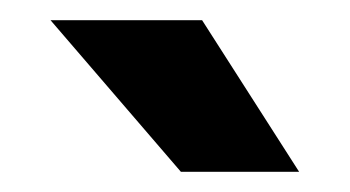

<svg xmlns="http://www.w3.org/2000/svg" viewBox="-20 -720 346 190"><path d="M180 -700 276 -550H159L30 -700Z"/></svg>

Font: Fivo Sans
Style: Regular
Weight: 700
Designer: Alexander Slobzheninov
Foundry: Alexander Slobzheninov
Version: 1.0